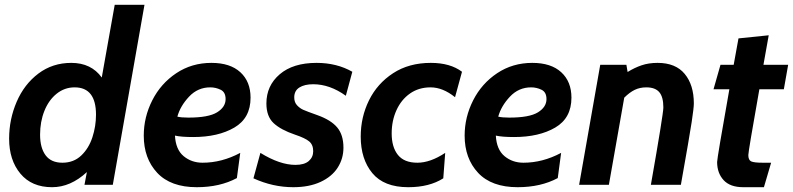

<svg xmlns="http://www.w3.org/2000/svg" viewBox="-20 -770 3304 800"><path d="M582 -750 450 0H332L342 -53Q274 10 197 10Q112 10 65 -46.5Q18 -103 18 -192Q18 -273 49.5 -346Q81 -419 140 -463.5Q199 -508 277 -508Q360 -508 404 -447L458 -750ZM380 -292Q380 -406 291 -406Q249 -406 216 -379.5Q183 -353 165 -308Q147 -263 147 -209Q147 -154 170 -123Q193 -92 240 -92Q287 -92 318.5 -122Q350 -152 365 -198Q380 -244 380 -292Z M579 -205Q579 -282 614.5 -352Q650 -422 714.5 -465Q779 -508 861 -508Q939 -508 981.5 -469Q1024 -430 1024 -363Q1024 -278 956.5 -238.5Q889 -199 785 -199Q735 -199 709 -205Q712 -147 745 -119.5Q778 -92 824 -92Q904 -92 981 -133L967 -28Q896 10 800 10Q691 10 635 -50Q579 -110 579 -205ZM920 -357Q920 -386 899.5 -396Q879 -406 856 -406Q804 -406 767.5 -367Q731 -328 719 -284Q735 -280 765 -280Q849 -280 884.5 -302Q920 -324 920 -357Z M1036 -27 1065 -133Q1146 -83 1211 -83Q1248 -83 1266.5 -99Q1285 -115 1285 -140Q1285 -167 1268 -181Q1251 -195 1209 -209Q1150 -229 1120 -257Q1090 -285 1090 -339Q1090 -413 1145.5 -460.5Q1201 -508 1299 -508Q1383 -508 1448 -471L1421 -371Q1354 -419 1285 -419Q1249 -419 1227.5 -405.5Q1206 -392 1206 -364Q1206 -344 1217.5 -331.5Q1229 -319 1243.5 -312.5Q1258 -306 1303 -290Q1359 -270 1385 -239Q1411 -208 1411 -155Q1411 -109 1387 -71.5Q1363 -34 1315.5 -12Q1268 10 1202 10Q1117 10 1036 -27Z M1483 -201Q1483 -282 1517.5 -352Q1552 -422 1618 -465Q1684 -508 1775 -508Q1856 -508 1905 -471L1876 -365Q1825 -406 1774 -406Q1725 -406 1688.5 -380.5Q1652 -355 1632 -311Q1612 -267 1612 -214Q1612 -157 1638 -124.5Q1664 -92 1719 -92Q1773 -92 1835 -133L1827 -27Q1769 10 1681 10Q1580 10 1531.5 -48.5Q1483 -107 1483 -201Z M1916 -205Q1916 -282 1951.5 -352Q1987 -422 2051.5 -465Q2116 -508 2198 -508Q2276 -508 2318.5 -469Q2361 -430 2361 -363Q2361 -278 2293.5 -238.5Q2226 -199 2122 -199Q2072 -199 2046 -205Q2049 -147 2082 -119.5Q2115 -92 2161 -92Q2241 -92 2318 -133L2304 -28Q2233 10 2137 10Q2028 10 1972 -50Q1916 -110 1916 -205ZM2257 -357Q2257 -386 2236.5 -396Q2216 -406 2193 -406Q2141 -406 2104.5 -367Q2068 -328 2056 -284Q2072 -280 2102 -280Q2186 -280 2221.5 -302Q2257 -324 2257 -357Z M2481 -500H2590L2595 -470Q2624 -488 2653.5 -498Q2683 -508 2720 -508Q2795 -508 2833 -462Q2871 -416 2871 -339Q2871 -321 2862 -261.5Q2853 -202 2817 0H2692Q2744 -296 2744 -322Q2744 -366 2727 -386Q2710 -406 2673 -406Q2646 -406 2624.5 -395.5Q2603 -385 2581 -363L2517 0H2393Z M2968 -95Q2968 -111 3019 -398H2953L2982 -500H3037L3057 -610L3183 -623L3161 -500H3264L3246 -398H3144Q3098 -139 3098 -124Q3098 -103 3110 -97.5Q3122 -92 3158 -92H3193L3163 10H3077Q3022 10 2995 -19.5Q2968 -49 2968 -95Z"/></svg>

Font: Cabin
Style: Bold Italic
Weight: 700
Italic angle: -7°
Designer: Pablo Impallari
Foundry: Pablo Impallari. http://www.impallari.com Igino Marini. http://www.ikern.com
Version: Version 2.200